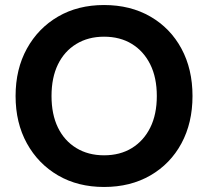

<svg xmlns="http://www.w3.org/2000/svg" viewBox="-20 -732 828 764"><path d="M394 12Q290 12 211 -34Q132 -80 87 -161.5Q42 -243 42 -350Q42 -457 87 -538.5Q132 -620 211 -666Q290 -712 394 -712Q499 -712 578.5 -666Q658 -620 702 -538.5Q746 -457 746 -350Q746 -243 702 -161.5Q658 -80 578.5 -34Q499 12 394 12ZM394 -114Q458 -114 505 -143Q552 -172 578 -224.5Q604 -277 604 -350Q604 -423 578 -475.5Q552 -528 505 -557Q458 -586 394 -586Q331 -586 283.5 -557Q236 -528 210.5 -475.5Q185 -423 185 -350Q185 -277 210.5 -224.5Q236 -172 283.5 -143Q331 -114 394 -114Z"/></svg>

Font: DM Sans 28pt ExtraBold
Style: Regular
Weight: 800
Version: Version 4.004;gftools[0.9.30]